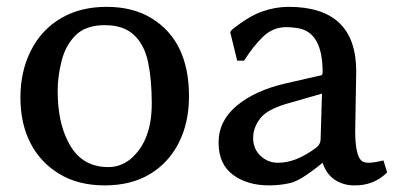

<svg xmlns="http://www.w3.org/2000/svg" viewBox="-20 -526 1167 564"><path d="M424.8 -472.7Q535.2 -405.3 535.2 -243.2Q535.2 -166 505.4 -106.9Q475.6 -47.9 420.4 -14.6Q365.2 18.6 287.6 18.6Q210 18.6 154.3 -15.1Q98.6 -48.8 69.3 -106Q40 -163.1 40 -239.7Q40 -316.4 70.8 -377.4Q101.6 -438.5 158.7 -472.2Q215.8 -505.9 293 -505.9Q370.1 -505.9 424.8 -472.7ZM149.4 -259.8Q149.4 -168.9 179.7 -110.4Q216.8 -35.2 297.9 -35.2Q335 -35.2 364.3 -59.6Q425.8 -112.3 425.8 -221.7Q425.8 -292 415 -343.3Q404.3 -394.5 373.5 -423.3Q342.8 -452.1 287.6 -452.1Q232.4 -452.1 202.6 -422.9Q172.9 -393.6 161.1 -347.7Q149.4 -301.8 149.4 -259.8Z M816.4 -280.3 922.9 -304.7Q927.7 -304.7 927.7 -314.5Q927.7 -431.6 854.5 -443.4Q835.9 -446.3 821.3 -446.3Q781.2 -446.3 752 -417.5Q722.7 -388.7 698.2 -349.6L697.3 -347.7H676.8L656.2 -431.6L661.1 -438.5Q710.9 -478.5 750 -492.2Q789.1 -505.9 828.1 -505.9Q1026.4 -505.9 1026.4 -316.4L1023.4 -141.6Q1023.4 -72.3 1041 -54.7Q1047.9 -47.9 1063 -47.9Q1078.1 -47.9 1106.4 -54.7L1117.2 -19.5Q1078.1 19.5 1020.5 18.6Q988.3 18.6 963.4 2Q938.5 -14.6 927.7 -47.9Q863.3 4.9 832.5 11.7Q801.8 18.6 770.5 18.6Q706.1 18.6 664.1 -12.7Q622.1 -43.9 622.1 -107.4Q622.1 -170.9 675.3 -215.3Q728.5 -259.8 816.4 -280.3ZM796.9 -47.9Q849.6 -47.9 908.2 -91.8Q921.9 -101.6 921.9 -119.1L925.8 -251L834 -224.6Q767.6 -207 745.6 -179.7Q723.6 -152.3 723.6 -120.6Q723.6 -88.9 745.1 -68.4Q766.6 -47.9 796.9 -47.9Z"/></svg>

Font: GenEi LateMin P v2
Style: Medium
Weight: 500
Designer: o_tamon (Modified)
Foundry: o_tamon / Adobe Systems Incorporated / FONT 910 / Philipp H. Poll
Version: Version 2.1;Original Version 1.004